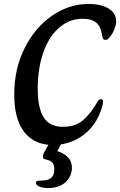

<svg xmlns="http://www.w3.org/2000/svg" viewBox="-20 -724 608 972"><path d="M568 -616Q568 -590 548 -553Q539 -539 531 -530.5Q523 -522 513 -522Q504 -522 501 -529.5Q498 -537 496 -549Q494 -561 492 -568Q477 -629 399 -629Q331 -629 279 -583.5Q227 -538 199 -457.5Q171 -377 171 -275Q171 -176 201.5 -129Q232 -82 298 -82Q363 -82 402 -117Q441 -152 471 -205Q480 -222 492 -222Q502 -222 502 -209Q502 -200 496 -180Q473 -102 417.5 -53Q362 -4 288 7L270 41Q344 65 344 124Q344 169 311.5 198.5Q279 228 223 228Q197 228 179.5 220.5Q162 213 162 201Q162 191 176 191Q182 190 204 189Q226 188 240.5 175Q255 162 255 133Q255 112 246.5 101Q238 90 216 84Q205 82 201.5 80Q198 78 198 72V62Q198 55 215 27L225 9Q142 1 97 -63.5Q52 -128 52 -246Q52 -375 104.5 -480Q157 -585 243.5 -644.5Q330 -704 429 -704Q492 -704 530 -680.5Q568 -657 568 -616Z"/></svg>

Font: Charm
Style: Bold
Weight: 700
Designer: Katatrad Aksorn Co.,Ltd.
Foundry: Cadson Demak Co.,Ltd.
Version: Version 1.001